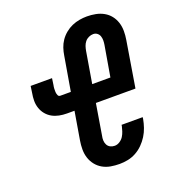

<svg xmlns="http://www.w3.org/2000/svg" viewBox="-136 -849 872 962"><g transform="rotate(-20 300.0 -367.5)"><path d="M338 8Q314 8 291 4Q268 0 248.5 -11Q229 -22 215 -39.5Q201 -57 194 -78.5Q187 -100 187 -124Q187 -148 191 -171L216 -320H176Q155 -320 135 -324Q115 -328 98 -337.5Q81 -347 68.5 -362Q56 -377 49.5 -396Q43 -415 43 -435.5Q43 -456 47 -477L52 -512H166L161 -477Q159 -468 158.5 -458.5Q158 -449 158.5 -440.5Q159 -432 162.5 -423.5Q166 -415 175 -415H231L262 -597Q265 -617 271.5 -636.5Q278 -656 290 -673.5Q302 -691 319 -705Q336 -719 355.5 -727.5Q375 -736 395.5 -739.5Q416 -743 435 -743Q459 -743 482 -738.5Q505 -734 524.5 -723Q544 -712 557.5 -695Q571 -678 578 -656.5Q585 -635 585 -611Q585 -587 581 -564L541 -320H330L303 -156Q300 -143 300.5 -130.5Q301 -118 306.5 -107.5Q312 -97 322.5 -91.5Q333 -86 346 -86Q360 -86 373 -94.5Q386 -103 393.5 -115Q401 -127 405.5 -141Q410 -155 413 -168V-173H526L525 -164Q521 -142 513.5 -120Q506 -98 493.5 -78Q481 -58 464 -41Q447 -24 426 -12.5Q405 -1 382.5 3.5Q360 8 338 8ZM345 -415H442L470 -579Q472 -591 472 -602.5Q472 -614 468.5 -624.5Q465 -635 456 -642Q447 -649 435 -649Q423 -649 411 -643.5Q399 -638 391 -628Q383 -618 379 -606Q375 -594 373 -582Z"/></g></svg>

Font: Iosevka HT Extrabold Extended
Style: Italic
Weight: 800
Width: 7
Italic angle: -9°
Monospace: yes
Designer: Belleve Invis
Foundry: Belleve Invis
Version: Version 32.3.0; ttfautohint (v1.8.4)